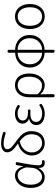

<svg xmlns="http://www.w3.org/2000/svg" viewBox="1262 -2110 1047 3612"><g transform="rotate(-90 1786.0 -304.5)"><path d="M257 13Q166 13 112 -55Q56 -125 56 -254Q56 -388 126 -470Q192 -547 289 -547Q346 -547 390 -512Q441 -471 461 -391H463L476 -462L484 -508Q488 -533 515 -533Q548 -533 540 -500Q481 -201 481 -95Q481 -69 496.5 -53Q512 -37 534 -37Q537 -37 541.5 -37.5Q546 -38 548 -38Q571 -45 578 -19Q583 1 567 7Q545 13 525 13Q479 13 455 -16Q428 -48 435 -104H431Q367 13 257 13ZM267 -38Q327 -38 377.5 -94Q428 -150 435 -226L439 -278L443 -331Q404 -496 292 -496Q220 -496 171 -434Q117 -366 117 -254Q117 -154 156.5 -96Q196 -38 267 -38Z M898 13Q806 13 739 -51Q666 -120 666 -228Q666 -327 731 -397Q789 -463 892 -490Q811 -546 776 -583Q726 -637 726 -693Q726 -742 766 -773Q810 -808 892 -808Q980 -808 1087 -774Q1100 -770 1107 -760.5Q1114 -751 1110 -739Q1106 -727 1093 -724Q1081 -721 1067 -726Q964 -760 890 -760Q837 -760 809 -739Q784 -721 784 -692Q784 -652 823 -611Q848 -586 920 -534Q939 -521 948 -514Q1033 -452 1070 -403Q1125 -331 1125 -241Q1125 -125 1066 -57Q1005 13 898 13ZM899 -37Q982 -37 1026 -95Q1066 -148 1066 -239Q1066 -308 1027 -365Q998 -408 935 -458Q836 -437 780 -376Q724 -315 724 -231Q724 -145 777 -90Q828 -37 899 -37Z M1452 13Q1356 13 1297 -30Q1238 -73 1238 -145Q1238 -200 1273 -236Q1303 -268 1352 -280V-285Q1311 -301 1288 -334Q1266 -366 1266 -407Q1266 -474 1323 -512Q1375 -547 1457 -547Q1536 -547 1606 -500Q1625 -487 1613 -467Q1599 -446 1576 -461Q1521 -497 1458 -497Q1400 -497 1364 -473Q1325 -448 1325 -401Q1325 -356 1359 -331Q1396 -303 1469 -303Q1486 -303 1503 -303Q1532 -305 1532 -279.5Q1532 -254 1504 -256Q1486 -257 1453 -257Q1377 -257 1337.5 -229Q1298 -201 1298 -148.5Q1298 -96 1341 -66Q1384 -36 1459 -36Q1534 -36 1592 -78Q1617 -98 1632 -75Q1646 -55 1623 -39Q1549 13 1452 13Z M1791 199Q1762 199 1762 170V-41V-281Q1762 -407 1829 -480Q1891 -547 1988 -547Q2095 -547 2153 -473Q2209 -402 2209 -275Q2209 -144 2142 -63Q2079 13 1990 13Q1889 13 1817 -70Q1820 49 1821 167Q1821 199 1791 199ZM1985 -38Q2055 -38 2101 -103Q2149 -170 2149 -275Q2149 -376 2111 -434Q2069 -496 1986 -496Q1915 -496 1869 -442Q1818 -381 1818 -271V-197V-123Q1859 -74 1903 -54Q1939 -38 1985 -38Z M2627 199Q2599 199 2599 171V105V11Q2485 7 2406 -65Q2321 -143 2321 -267.5Q2321 -392 2406 -470Q2485 -541 2599 -544V-659Q2599 -687 2627 -687Q2655 -687 2655 -659V-544Q2772 -542 2850 -471Q2933 -394 2933 -268Q2933 -142 2848 -64Q2769 7 2655 11V171Q2655 199 2627 199ZM2599 -36V-266V-497Q2508 -495 2447 -434Q2382 -369 2382 -267.5Q2382 -166 2447 -101Q2508 -39 2599 -36ZM2655 -36Q2746 -39 2808 -101Q2873 -166 2873 -268.5Q2873 -371 2811 -434Q2751 -495 2655 -497V-266Z M3281 13Q3178 13 3113 -60Q3045 -136 3045 -266Q3045 -396 3113 -474Q3178 -547 3281 -547Q3383 -547 3448 -474Q3516 -397 3516 -266Q3516 -136 3448 -60Q3383 13 3281 13ZM3281 -37Q3362 -37 3408.5 -99Q3455 -161 3455 -265.5Q3455 -370 3408 -433Q3361 -496 3281 -496Q3200 -496 3153 -433Q3106 -370 3106 -265.5Q3106 -161 3153 -99Q3200 -37 3281 -37Z"/></g></svg>

Font: GenSenRounded TW L
Style: Regular
Weight: 300
Version: Version 1.501;PS 1;hotconv 16.6.51;makeotf.lib2.5.65220